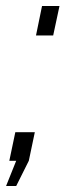

<svg xmlns="http://www.w3.org/2000/svg" viewBox="-30 -538 240 639"><path d="M89.8 -419.9 109.9 -518.1H168L147 -419.9ZM-9.8 81.1 23.9 -2.9H1L21 -98.1H85.9L65.9 -2.9L23.9 81.1Z"/></svg>

Font: Rawline
Style: Italic
Weight: 400
Italic angle: -12°
Designer: Matt McInerney, Pablo Impallari, Rodrigo Fuenzalida
Foundry: Matt McInerney, Pablo Impallari, Rodrigo Fuenzalida
Version: Version 4.020;PS 004.020;hotconv 1.0.88;makeotf.lib2.5.64775